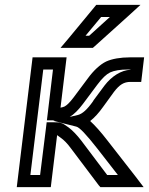

<svg xmlns="http://www.w3.org/2000/svg" viewBox="-20 -745 613 790"><path d="M74 25H164H189L192 0L215 -189C218 -187 222 -184 230 -178C243 -169 257 -155 273 -133L386 17L393 25H404H515H571L539 -17L422 -167C395 -202 371 -229 351 -247C369 -261 387 -281 404 -305L449 -367C472 -397 490 -408 517 -408H536H561L564 -433L570 -484L573 -509H548H514C476 -509 441 -503 417 -492C392 -480 365 -455 341 -422L282 -343C266 -322 255 -312 246 -307C241 -305 236 -303 229 -302L251 -484L254 -509H229H139H114L111 -484L52 0L49 25H74ZM267 -264C284 -274 303 -293 321 -317L380 -396C401 -424 417 -439 433 -447C451 -455 474 -459 508 -459H517V-458C478 -456 439 -431 410 -393L364 -331V-330C338 -293 319 -277 301 -272L267 -264ZM105 -25 158 -459H198L176 -275L173 -250H198C201 -250 204 -250 207 -250L199 -248L294 -224C307 -221 334 -193 381 -133L465 -25H421L314 -167C297 -189 279 -208 263 -220C251 -228 243 -235 234 -238C224 -242 212 -242 197 -242H172L169 -217L145 -25H105ZM498 -725H389H376L367 -714L262 -587L229 -548H277H351H362L370 -555L511 -682L558 -725H498ZM432 -675 347 -598H332L396 -675H432Z"/></svg>

Font: Gamestation Text Outline
Style: Italic
Weight: 400
Designer: Jonas Hecksher
Foundry: Jonas Hecksher, Playtypeª, e-types AS
Version: Version 1.003